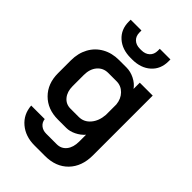

<svg xmlns="http://www.w3.org/2000/svg" viewBox="-269 -828 1134 1134"><g transform="rotate(45 298.5 -260.5)"><path d="M67 50H180Q183 75 201.5 90Q220 105 247 105H335Q373 105 395.5 76.5Q418 48 418 0V-57Q397 -33 366.5 -18Q336 -3 307 -3H237Q151 -3 97.5 -56.5Q44 -110 44 -197V-304Q44 -364 69 -410Q94 -456 139.5 -481.5Q185 -507 244 -507H306Q340 -507 373 -490.5Q406 -474 425 -447V-499H533V0Q533 93 479.5 148Q426 203 335 203H247Q172 203 122 161Q72 119 67 50ZM313 -101Q356 -101 385 -135Q414 -169 418 -223V-310Q414 -353 387 -380.5Q360 -408 322 -408H253Q211 -408 185 -377.5Q159 -347 159 -297V-204Q159 -158 182.5 -129.5Q206 -101 244 -101ZM124 -708V-724H214V-708Q214 -677 233 -659Q252 -641 284 -641H296Q328 -641 347.5 -659Q367 -677 367 -708V-724H456V-708Q456 -643 412 -603.5Q368 -564 296 -564H284Q212 -564 168 -603.5Q124 -643 124 -708Z"/></g></svg>

Font: Bai Jamjuree SemiBold
Style: Regular
Weight: 600
Version: Version 1.000; ttfautohint (v1.6)